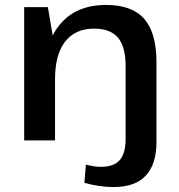

<svg xmlns="http://www.w3.org/2000/svg" viewBox="-20 -569 724 778"><path d="M439 189Q412 189 381.5 184.5Q351 180 322 172L328 98Q343 102 358.5 104.5Q374 107 389 107Q441 107 465 80Q489 53 489 -6V-23H614V6Q614 96 571 142.5Q528 189 439 189ZM489 -301Q489 -380 458 -416.5Q427 -453 361 -453Q285 -453 244 -400.5Q203 -348 203 -248L156 -173V-239Q156 -389 222 -469Q288 -549 410 -549Q515 -549 564.5 -492.5Q614 -436 614 -317V0H489ZM78 -540H174L203 -370V0H78Z"/></svg>

Font: Pathway Extreme 28pt SemiBold
Style: Regular
Weight: 600
Designer: Eduardo Rodriguez Tunni
Foundry: Eduardo Rodriguez Tunni
Version: Version 1.001;gftools[0.9.26]